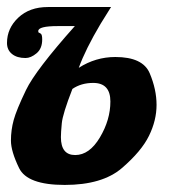

<svg xmlns="http://www.w3.org/2000/svg" viewBox="-37 -520 505 546"><path d="M228 -284.2Q193.8 -284.2 168.9 -267.1Q141.1 -195.8 138.7 -169.2Q136.2 -142.6 136.2 -129.9Q136.2 -79.1 176.8 -79.1Q217.3 -79.1 247.1 -129.2Q276.9 -179.2 276.9 -231.4Q276.9 -284.2 228 -284.2ZM127 -445.8Q71.8 -445.8 71.8 -431.6Q71.8 -427.7 73.5 -427.2Q75.2 -426.8 79.1 -424.1Q83 -421.4 83 -407.7Q83 -381.8 66.9 -368.4Q50.8 -355 35.6 -355Q11.2 -355 -2.9 -366.5Q-17.1 -377.9 -17.1 -397.9Q-17.1 -439.5 14.9 -469.7Q46.9 -500 99.1 -500H278.8L249 -452.1Q206.1 -379.9 187 -327.1Q234.9 -357.9 291 -357.9Q369.1 -357.9 388.7 -311.8Q408.2 -265.6 408.2 -221.7Q408.2 -177.7 386.7 -133.8Q365.2 -89.8 309.6 -42Q253.9 5.9 147 5.9Q40.5 5.9 17.3 -42Q-5.9 -89.8 -5.9 -120.1Q-5.9 -150.4 2 -179Q9.8 -207.5 36.9 -263.9Q64 -320.3 175.8 -445.8Z"/></svg>

Font: Lobster-Regular
Style: Regular
Weight: 400
Designer: Pablo Impallari
Foundry: Pablo Impallari
Version: Version 1.007; ttfautohint (v1.1) -l 8 -r 50 -G 50 -x 14 -D 